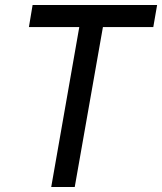

<svg xmlns="http://www.w3.org/2000/svg" viewBox="-20 -745 646 765"><path d="M606 -725.1 590.8 -637.2H390.1L277.8 0H184.1L295.9 -637.2H95.2L109.9 -725.1Z"/></svg>

Font: Stilu
Style: Italic
Weight: 400
Italic angle: -10°
Designer: Genilson Lima Santos
Foundry: Genilson Lima Santos
Version: Version 1.200;PS 001.200;hotconv 1.0.88;makeotf.lib2.5.64775